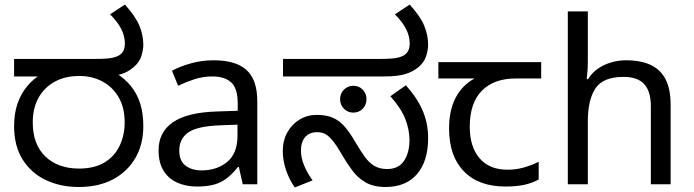

<svg xmlns="http://www.w3.org/2000/svg" viewBox="-20 -810 3049 844"><path d="M326 12Q245 12 180.5 -19Q116 -50 79 -109.5Q42 -169 42 -255Q42 -312 57.5 -356Q73 -400 101 -433Q129 -466 168 -488L186 -474H42V-551H398Q452 -551 474 -556Q496 -561 507 -569Q520 -579 524.5 -591.5Q529 -604 529 -618Q529 -651 513 -682.5Q497 -714 464 -747L529 -790Q576 -738 593 -696.5Q610 -655 610 -612Q610 -593 602 -565.5Q594 -538 569 -516Q556 -504 538 -494.5Q520 -485 496 -480L491 -488Q529 -464 555.5 -431.5Q582 -399 596 -356Q610 -313 610 -255Q610 -177 576 -117Q542 -57 478.5 -22.5Q415 12 326 12ZM327 -69Q395 -69 439.5 -96Q484 -123 506 -169.5Q528 -216 528 -272Q528 -337 501.5 -382.5Q475 -428 430 -452Q385 -476 328 -476Q266 -476 220 -450.5Q174 -425 149 -379.5Q124 -334 124 -272Q124 -175 179.5 -122Q235 -69 327 -69Z M919 -545Q1017 -545 1064 -502Q1111 -459 1111 -365V0H1047L1030 -76H1026Q1003 -47 978.5 -27.5Q954 -8 922.5 1Q891 10 846 10Q798 10 759.5 -7Q721 -24 699 -59.5Q677 -95 677 -149Q677 -229 740 -272.5Q803 -316 934 -320L1025 -323V-355Q1025 -422 996 -448Q967 -474 914 -474Q872 -474 834 -461.5Q796 -449 763 -433L736 -499Q771 -518 819 -531.5Q867 -545 919 -545ZM945 -259Q845 -255 806.5 -227Q768 -199 768 -148Q768 -103 795.5 -82Q823 -61 866 -61Q934 -61 979 -98.5Q1024 -136 1024 -214V-262Z M1675 12Q1622 12 1587.5 -8Q1553 -28 1529.5 -59.5Q1506 -91 1486 -125Q1461 -169 1443 -191Q1425 -213 1409.5 -221Q1394 -229 1374 -229Q1340 -229 1321.5 -207.5Q1303 -186 1303 -148Q1303 -116 1317 -82.5Q1331 -49 1354 -17L1276 14Q1253 -18 1238 -60.5Q1223 -103 1223 -146Q1223 -192 1243 -228Q1263 -264 1297 -284.5Q1331 -305 1373 -305Q1415 -305 1444 -292Q1473 -279 1495.5 -253Q1518 -227 1541 -187Q1564 -148 1583.5 -121Q1603 -94 1626 -80.5Q1649 -67 1682 -67Q1732 -67 1756 -103Q1780 -139 1780 -194Q1780 -239 1762 -286Q1744 -333 1696 -387L1764 -435Q1811 -384 1836.5 -327Q1862 -270 1862 -203Q1862 -101 1813 -44.5Q1764 12 1675 12ZM1533 -315Q1509 -315 1492 -332Q1475 -349 1475 -374Q1475 -399 1492 -416Q1509 -433 1533 -433Q1558 -433 1574.5 -416Q1591 -399 1591 -374Q1591 -349 1574.5 -332Q1558 -315 1533 -315ZM1224 -474V-551H1650Q1704 -551 1726 -556Q1748 -561 1759 -569Q1772 -579 1776.5 -591.5Q1781 -604 1781 -618Q1781 -651 1765 -682.5Q1749 -714 1716 -747L1781 -790Q1828 -738 1845 -696.5Q1862 -655 1862 -612Q1862 -593 1854 -565.5Q1846 -538 1821 -516Q1795 -494 1760.5 -484Q1726 -474 1669 -474Z M2202 10Q2084 10 2019 -57Q1954 -124 1954 -245Q1954 -325 1983 -380.5Q2012 -436 2066 -465H1907V-537H2359V-465H2246Q2152 -465 2098.5 -411.5Q2045 -358 2045 -252Q2045 -165 2088 -114.5Q2131 -64 2211 -64Q2248 -64 2282 -73.5Q2316 -83 2348 -99V-21Q2319 -5 2284 2.5Q2249 10 2202 10Z M2564 -537Q2564 -518 2562.5 -498Q2561 -478 2559 -462H2565Q2582 -490 2608 -508Q2634 -526 2666 -535.5Q2698 -545 2732 -545Q2797 -545 2840.5 -524.5Q2884 -504 2906 -461Q2928 -418 2928 -349V0H2841V-343Q2841 -408 2812 -440Q2783 -472 2721 -472Q2631 -472 2597.5 -421.5Q2564 -371 2564 -277V0H2476V-760H2564Z"/></svg>

Font: kannada15
Style: Book
Weight: 400
Designer: Jelle Bosma - Monotype Design Team
Foundry: Monotype Imaging Inc.
Version: Version 2.003